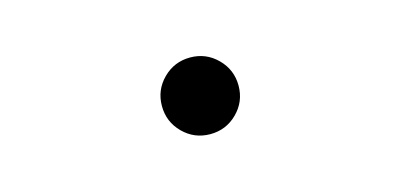

<svg xmlns="http://www.w3.org/2000/svg" viewBox="-35 -636 1070 513"><g transform="rotate(-15 500.0 -380.0)"><path d="M500 -274Q456 -274 425 -305Q394 -336 394 -380Q394 -424 425 -455Q456 -486 500 -486Q544 -486 575 -455Q606 -424 606 -380Q606 -336 575 -305Q544 -274 500 -274Z"/></g></svg>

Font: Zen Old Mincho Medium
Style: Regular
Weight: 500
Designer: Yoshimichi Ohira
Foundry: Positype
Version: Version 1.500